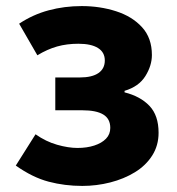

<svg xmlns="http://www.w3.org/2000/svg" viewBox="-20 -598 581 632"><path d="M251 14Q193 14 140 0Q87 -14 32 -53L97 -156Q131 -132 168 -121.5Q205 -111 235 -111Q266 -111 290.5 -119Q315 -127 329 -141.5Q343 -156 343 -177Q343 -207 320 -221Q297 -235 251 -235H162V-343H242Q283 -343 304 -357.5Q325 -372 325 -399Q325 -426 302.5 -440Q280 -454 238 -454Q200 -454 168 -445Q136 -436 103 -416L43 -520Q88 -550 140 -564Q192 -578 249 -578Q309 -578 362 -561Q415 -544 447.5 -508.5Q480 -473 480 -417Q480 -382 458.5 -347.5Q437 -313 390 -299V-294Q442 -281 472 -249.5Q502 -218 502 -161Q502 -119 481 -86Q460 -53 424 -31Q388 -9 343 2.5Q298 14 251 14Z"/></svg>

Font: Noto Sans SC ExtraBold
Style: Regular
Weight: 800
Designer: Ryoko NISHIZUKA 西塚涼子 (kana, bopomofo & ideographs); Paul D. Hunt (Latin, Greek & Cyrillic); Sandoll Communications 산돌커뮤니
Foundry: Adobe
Version: Version 2.004-H2;hotconv 1.0.118;makeotfexe 2.5.65603